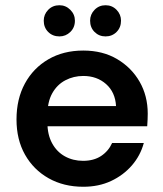

<svg xmlns="http://www.w3.org/2000/svg" viewBox="-20 -701 621 733"><path d="M298 12Q223 12 165.5 -20.5Q108 -53 75.5 -110.5Q43 -168 43 -245Q43 -323 75 -382Q107 -441 164.5 -474.5Q222 -508 298 -508Q372 -508 427 -475.5Q482 -443 513 -389Q544 -335 544 -267Q544 -257 543.5 -245Q543 -233 542 -219H129V-296H423Q420 -349 385 -380Q350 -411 298 -411Q261 -411 229.5 -394.5Q198 -378 179.5 -345Q161 -312 161 -262V-233Q161 -187 179 -154Q197 -121 228 -104Q259 -87 297 -87Q338 -87 366 -105.5Q394 -124 408 -155H529Q516 -107 483.5 -69.5Q451 -32 404 -10Q357 12 298 12ZM207 -562Q181 -562 164 -579Q147 -596 147 -622Q147 -646 164 -663.5Q181 -681 207 -681Q231 -681 248.5 -663.5Q266 -646 266 -622Q266 -596 248.5 -579Q231 -562 207 -562ZM383 -562Q358 -562 341 -579Q324 -596 324 -622Q324 -646 341 -663.5Q358 -681 383 -681Q408 -681 425 -663.5Q442 -646 442 -622Q442 -596 425 -579Q408 -562 383 -562Z"/></svg>

Font: DM Sans 28pt SemiBold
Style: Regular
Weight: 600
Version: Version 4.004;gftools[0.9.30]